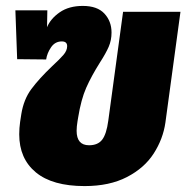

<svg xmlns="http://www.w3.org/2000/svg" viewBox="-20 -611 649 649"><path d="M590 -571 539 -196Q531 -141 499.5 -92Q468 -43 409 -12.5Q350 18 266 18Q157 18 101 -28.5Q45 -75 45 -157Q45 -178 48 -199L52 -225Q60 -275 86 -310Q112 -345 156 -387Q182 -411 194.5 -425.5Q207 -440 207 -455Q207 -471 189 -471Q166 -471 152.5 -451Q139 -431 136 -410L38 -411L32 -576H140L139 -519Q151 -548 182 -569.5Q213 -591 260 -591Q309 -591 333 -565Q357 -539 357 -501Q357 -475 347.5 -453Q338 -431 318 -400Q289 -354 271.5 -314.5Q254 -275 244 -213L242 -201Q239 -183 239 -169Q239 -120 281 -120Q311 -120 325.5 -139Q340 -158 346 -203L396 -571Z"/></svg>

Font: FiraGO Heavy
Style: Italic
Weight: 900
Italic angle: -8°
Designer: bBox Type GmbH
Foundry: bBox Type GmbH
Version: Version 1.001